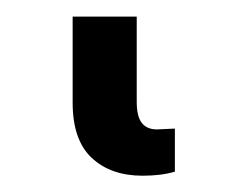

<svg xmlns="http://www.w3.org/2000/svg" viewBox="-20 23 298 231"><path d="M67.4 146.5V43H144.5V145.5Q144.5 163.1 150.6 170.9Q156.7 178.7 168.9 178.7L190.4 177.7V229.5Q174.3 234.4 151.4 234.4Q113.3 234.4 90.3 212.9Q67.4 191.4 67.4 146.5Z"/></svg>

Font: Pretendard JP Medium
Style: Regular
Weight: 500
Designer: Base glyphs from Inter by Rasmus Andersson; Hangeul glyphs from Noto Sans CJK(Source Han Sans) by Jang Soo-young and Kan
Foundry: Kil Hyung-jin
Version: Version 1.309